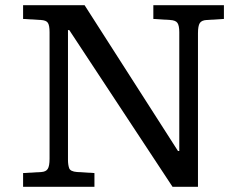

<svg xmlns="http://www.w3.org/2000/svg" viewBox="-20 -720 947 740"><path d="M69 0V-53L139 -57Q157 -58 164 -69Q171 -80 171 -108V-596Q171 -622 164.5 -632Q158 -642 137 -643L69 -647V-700H306L666 -138H671V-596Q671 -621 664 -631.5Q657 -642 635 -643L571 -647V-700H843V-647L777 -643Q757 -642 750 -631Q743 -620 743 -592V0H645L247 -604H242V-104Q242 -85 246.5 -72Q251 -59 277 -57L344 -53V0Z"/></svg>

Font: Literata 7pt
Style: Regular
Weight: 400
Designer: Latin by Veronika Burian and Jose Scaglione. Greek by Irene Vlachou. Cyrillic by Vera Evstafieva.
Foundry: TypeTogether
Version: Version 3.002